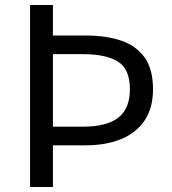

<svg xmlns="http://www.w3.org/2000/svg" viewBox="-20 -753 692 773"><path d="M101 0V-733H193V-610H325Q407 -610 467.5 -589.5Q528 -569 562 -522Q596 -475 596 -394Q596 -317 561.5 -267Q527 -217 466.5 -192.5Q406 -168 325 -168H193V0ZM193 -243H313Q410 -243 456.5 -279.5Q503 -316 503 -394Q503 -474 455.5 -504.5Q408 -535 313 -535H193Z"/></svg>

Font: Noto Sans TC Thin
Style: Regular
Weight: 400
Version: Version 2.004-H2;hotconv 1.0.118;makeotfexe 2.5.65603